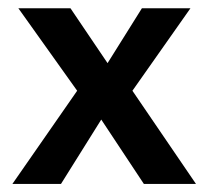

<svg xmlns="http://www.w3.org/2000/svg" viewBox="-20 -455 516 475"><path d="M464.8 0 307.6 -230.5 451.2 -434.6H331.1L246.1 -298.8L154.3 -434.6H25.4L170.9 -230.5L10.7 0H130.9L230.5 -159.2L335.9 0Z"/></svg>

Font: Namkio Khamti
Style: Bold
Weight: 700
Designer: Debbi Hosken
Foundry: SIL International
Version: Version 3.917